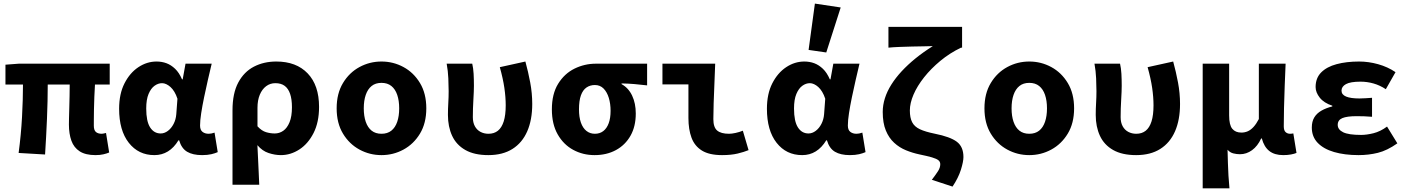

<svg xmlns="http://www.w3.org/2000/svg" viewBox="-20 -850 7840 1067"><path d="M510.8 12Q455.5 12 423 -8.9Q390.6 -29.7 376.8 -68Q363 -106.3 363 -157.7Q363 -168.7 363.5 -192.8Q364 -217 365 -249Q366 -281.1 366.6 -315.1Q367.2 -349.1 367.4 -380.4H245.3Q245.3 -291.5 241.1 -191Q236.9 -90.4 230.5 8.6L83.5 0Q97 -101.5 102.4 -199.9Q107.7 -298.3 107.7 -380.4H10.3V-490.5L84.6 -496.1H589.7V-380.4H507.8Q505.8 -348.1 504.3 -311.9Q502.8 -275.6 502.2 -242.2Q501.6 -208.7 501.5 -184.4Q501.4 -160.2 501.4 -151.7Q501.4 -126.7 512.8 -116.7Q524.3 -106.6 545.8 -106.6Q550.8 -106.6 556.1 -108.1Q561.3 -109.6 569.2 -111L586.7 -2.6Q574.4 2.9 555.3 7.4Q536.2 12 510.8 12Z M838 12Q749.5 12 695.7 -56.6Q642 -125.1 642 -245.6Q642 -328.1 671.8 -386.7Q701.7 -445.3 749.1 -476.7Q796.4 -508.1 849.9 -508.1Q879.3 -508.1 905.1 -498.6Q930.8 -489 953.2 -467.6Q975.5 -446.3 991.6 -409.2H995.3L1011 -496.1H1156.4Q1146.4 -453.2 1135.1 -405Q1123.9 -356.8 1114.2 -309.3Q1104.4 -261.9 1098.1 -221.2Q1091.8 -180.5 1091.8 -152.4Q1091.8 -127.6 1105.5 -117.1Q1119.1 -106.6 1139.8 -106.6Q1147.1 -106.6 1155.4 -108.3Q1163.7 -110 1172.3 -113L1190 -4.6Q1176.4 1.7 1154.7 6.9Q1133 12 1103.2 12Q1051.5 12 1020 -6.6Q988.6 -25.2 975.5 -70.3H971.8Q921.7 12 838 12ZM872.9 -108.3Q894 -108.3 913.1 -122.7Q932.2 -137 944.8 -161.4Q957.4 -185.8 959.7 -215.2L966.1 -301.3Q959 -323.2 949 -339.7Q939 -356.2 927.4 -366.5Q915.9 -376.8 903.9 -382.3Q891.9 -387.8 880.8 -387.8Q859 -387.8 838.9 -373.4Q818.8 -359 805.7 -328Q792.6 -296.9 792.6 -247.2Q792.6 -175.5 814.3 -141.9Q836 -108.3 872.9 -108.3Z M1272.1 176.7V-237.2Q1272.1 -331.5 1304.1 -391.3Q1336 -451 1391.1 -479.6Q1446.2 -508.1 1515.4 -508.1Q1626.8 -508.1 1689.9 -442Q1753.1 -376 1753.1 -255.9Q1753.1 -170.8 1722.6 -110.8Q1692.1 -50.8 1643.6 -19.4Q1595.1 12 1541.1 12Q1507.7 12 1472.6 0.4Q1437.5 -11.1 1410.5 -43.3Q1412.3 -5.2 1414.1 31.6Q1415.8 68.4 1417.5 104.3Q1419.1 140.2 1420.7 176.7ZM1506.8 -108.3Q1532.9 -108.3 1554.4 -123.4Q1575.8 -138.4 1589.1 -170.7Q1602.4 -202.9 1602.4 -254.2Q1602.4 -298.8 1592.2 -328.4Q1582.1 -358 1562 -372.9Q1542 -387.8 1510.1 -387.8Q1481.4 -387.8 1459 -371Q1436.5 -354.2 1423.7 -323.5Q1410.9 -292.8 1410.9 -250.6V-148.1Q1434.4 -122.6 1458.6 -115.5Q1482.8 -108.3 1506.8 -108.3Z M2100 12Q2034.5 12 1977.8 -18.7Q1921 -49.5 1886 -107.5Q1850.9 -165.6 1850.9 -247.9Q1850.9 -330.4 1886 -388.5Q1921 -446.7 1977.8 -477.4Q2034.5 -508.1 2100 -508.1Q2165.5 -508.1 2222.2 -477.4Q2279 -446.7 2314 -388.5Q2349.1 -330.4 2349.1 -247.9Q2349.1 -165.6 2314 -107.5Q2279 -49.5 2222.2 -18.7Q2165.5 12 2100 12ZM2100 -106.6Q2133.1 -106.6 2154.9 -123.9Q2176.6 -141.2 2187.5 -173.1Q2198.4 -205 2198.4 -247.9Q2198.4 -290.8 2187.5 -322.8Q2176.6 -354.7 2154.9 -372.1Q2133.1 -389.5 2100 -389.5Q2066.9 -389.5 2045.2 -372.1Q2023.6 -354.7 2012.6 -322.8Q2001.6 -290.8 2001.6 -247.9Q2001.6 -205 2012.6 -173.1Q2023.6 -141.2 2045.2 -123.9Q2066.9 -106.6 2100 -106.6Z M2694 12Q2615.9 12 2565.9 -16.5Q2515.9 -45 2492.6 -95.4Q2469.3 -145.8 2469.3 -211.4Q2469.3 -244.7 2471.3 -277.5Q2473.3 -310.4 2473.3 -343.5Q2473.3 -373.3 2471.5 -414.3Q2469.8 -455.2 2462.3 -496.1H2604.4Q2610.2 -471.1 2612 -439.9Q2613.7 -408.6 2613.7 -373.6Q2613.7 -345.1 2610.7 -295.3Q2607.7 -245.4 2607.7 -199.2Q2607.7 -169 2619 -148.4Q2630.3 -127.7 2650.1 -117.2Q2670 -106.6 2694.4 -106.6Q2725.8 -106.6 2746.9 -123.4Q2768.1 -140.2 2779.3 -175.3Q2790.4 -210.4 2790.4 -264.8Q2790.4 -310.1 2782.9 -361.7Q2775.4 -413.2 2757.6 -476.7L2899.7 -508.1Q2915.4 -451.2 2926.6 -391.4Q2937.8 -331.6 2937.8 -272.1Q2937.8 -184.2 2910.1 -120.5Q2882.4 -56.7 2828.1 -22.4Q2773.8 12 2694 12Z M3284.1 12Q3219.3 12 3165.4 -17.3Q3111.4 -46.6 3079.2 -103.3Q3046.9 -159.9 3046.9 -242.2Q3046.9 -328.1 3081.8 -384.5Q3116.7 -441 3172.7 -468.6Q3228.8 -496.1 3291.1 -496.1H3576.2V-375.5Q3535.7 -380.1 3504.5 -382.9Q3473.3 -385.6 3434.3 -386.4V-382.4Q3472.6 -361.5 3492.9 -318.6Q3513.2 -275.7 3513.2 -219.2Q3513.2 -147.6 3484 -95.9Q3454.8 -44.2 3403.2 -16.1Q3351.5 12 3284.1 12ZM3285.8 -106.6Q3313.4 -106.6 3332.8 -121.7Q3352.3 -136.7 3362.7 -165.1Q3373.2 -193.5 3373.2 -234Q3373.2 -273.5 3363.3 -306.1Q3353.3 -338.7 3334.1 -358.1Q3314.8 -377.5 3286.1 -377.5Q3259.3 -377.5 3239.2 -363.7Q3219.1 -349.9 3208.3 -320Q3197.6 -290.2 3197.6 -242.2Q3197.6 -199.3 3208.2 -168.8Q3218.9 -138.4 3238.9 -122.5Q3259 -106.6 3285.8 -106.6Z M3992.8 12Q3921.5 12 3880.7 -13.3Q3840 -38.6 3822.9 -84.9Q3805.8 -131.1 3805.8 -194V-380.8H3661.4V-496.1H3954.5Q3952.8 -444.9 3950.3 -387.3Q3947.7 -329.7 3946 -277.2Q3944.3 -224.6 3944.3 -188Q3944.3 -142.4 3965.6 -124.5Q3987 -106.6 4031.1 -106.6Q4046.3 -106.6 4067.7 -111.2Q4089 -115.8 4108.2 -123.7L4140 -15.6Q4115 -5.3 4079 3.4Q4042.9 12 3992.8 12Z M4438 12Q4349.5 12 4295.7 -56.6Q4242 -125.1 4242 -245.6Q4242 -328.1 4271.8 -386.7Q4301.7 -445.3 4349.1 -476.7Q4396.4 -508.1 4449.9 -508.1Q4479.3 -508.1 4505.1 -498.6Q4530.8 -489 4553.2 -467.6Q4575.5 -446.3 4591.6 -409.2H4595.3L4611 -496.1H4756.4Q4746.4 -453.2 4735.1 -405Q4723.9 -356.8 4714.2 -309.3Q4704.4 -261.9 4698.1 -221.2Q4691.8 -180.5 4691.8 -152.4Q4691.8 -127.6 4705.5 -117.1Q4719.1 -106.6 4739.8 -106.6Q4747.1 -106.6 4755.4 -108.3Q4763.7 -110 4772.3 -113L4790 -4.6Q4776.4 1.7 4754.7 6.9Q4733 12 4703.2 12Q4651.5 12 4620 -6.6Q4588.6 -25.2 4575.5 -70.3H4571.8Q4521.7 12 4438 12ZM4472.9 -108.3Q4494 -108.3 4513.1 -122.7Q4532.2 -137 4544.8 -161.4Q4557.4 -185.8 4559.7 -215.2L4566.1 -301.3Q4559 -323.2 4549 -339.7Q4539 -356.2 4527.4 -366.5Q4515.9 -376.8 4503.9 -382.3Q4491.9 -387.8 4480.8 -387.8Q4459 -387.8 4438.9 -373.4Q4418.8 -359 4405.7 -328Q4392.6 -296.9 4392.6 -247.2Q4392.6 -175.5 4414.3 -141.9Q4436 -108.3 4472.9 -108.3ZM4571.8 -558.4 4473.6 -572.6 4508.6 -830 4652 -808.5Z M5273.5 186.9 5158.5 149.2Q5180.3 120.6 5192.8 101.2Q5205.3 81.8 5205.3 62.5Q5205.3 48.9 5194.9 40.5Q5184.5 32.1 5159.7 24.7Q5134.9 17.4 5089.3 8Q5051.4 0 5014.8 -14.9Q4978.2 -29.8 4949.1 -56.6Q4919.9 -83.3 4902.8 -124.9Q4885.6 -166.6 4885.6 -227.9Q4885.6 -265.8 4897.7 -304.1Q4909.8 -342.5 4933.5 -380Q4957.1 -417.5 4990.9 -454Q5024.7 -490.5 5068.2 -525.8Q5111.8 -561.1 5164.1 -593.8Q5145.7 -593 5115.1 -592.6Q5084.6 -592.2 5048.9 -591.4Q5013.3 -590.5 4978.9 -589.2Q4944.6 -587.9 4917.3 -585.2V-700.6H5326.6V-585.2H5320.9Q5258.4 -555.3 5206.1 -512Q5153.8 -468.7 5115.5 -420.4Q5077.2 -372 5056.7 -324.3Q5036.3 -276.6 5036.3 -236.1Q5036.3 -195.6 5049.1 -170.8Q5061.9 -145.9 5092.1 -131.8Q5122.4 -117.6 5174.8 -107Q5260.7 -89.9 5297.4 -62.2Q5334.1 -34.6 5334.1 22.6Q5334.1 48.2 5320 93.4Q5305.8 138.6 5273.5 186.9Z M5700 12Q5634.5 12 5577.8 -18.7Q5521 -49.5 5486 -107.5Q5450.9 -165.6 5450.9 -247.9Q5450.9 -330.4 5486 -388.5Q5521 -446.7 5577.8 -477.4Q5634.5 -508.1 5700 -508.1Q5765.5 -508.1 5822.2 -477.4Q5879 -446.7 5914 -388.5Q5949.1 -330.4 5949.1 -247.9Q5949.1 -165.6 5914 -107.5Q5879 -49.5 5822.2 -18.7Q5765.5 12 5700 12ZM5700 -106.6Q5733.1 -106.6 5754.9 -123.9Q5776.6 -141.2 5787.5 -173.1Q5798.4 -205 5798.4 -247.9Q5798.4 -290.8 5787.5 -322.8Q5776.6 -354.7 5754.9 -372.1Q5733.1 -389.5 5700 -389.5Q5666.9 -389.5 5645.2 -372.1Q5623.6 -354.7 5612.6 -322.8Q5601.6 -290.8 5601.6 -247.9Q5601.6 -205 5612.6 -173.1Q5623.6 -141.2 5645.2 -123.9Q5666.9 -106.6 5700 -106.6Z M6294 12Q6215.9 12 6165.9 -16.5Q6115.9 -45 6092.6 -95.4Q6069.3 -145.8 6069.3 -211.4Q6069.3 -244.7 6071.3 -277.5Q6073.3 -310.4 6073.3 -343.5Q6073.3 -373.3 6071.5 -414.3Q6069.8 -455.2 6062.3 -496.1H6204.4Q6210.2 -471.1 6212 -439.9Q6213.7 -408.6 6213.7 -373.6Q6213.7 -345.1 6210.7 -295.3Q6207.7 -245.4 6207.7 -199.2Q6207.7 -169 6219 -148.4Q6230.3 -127.7 6250.1 -117.2Q6270 -106.6 6294.4 -106.6Q6325.8 -106.6 6346.9 -123.4Q6368.1 -140.2 6379.3 -175.3Q6390.4 -210.4 6390.4 -264.8Q6390.4 -310.1 6382.9 -361.7Q6375.4 -413.2 6357.6 -476.7L6499.7 -508.1Q6515.4 -451.2 6526.6 -391.4Q6537.8 -331.6 6537.8 -272.1Q6537.8 -184.2 6510.1 -120.5Q6482.4 -56.7 6428.1 -22.4Q6373.8 12 6294 12Z M6663.7 196.5V-496.1H6810.7V-208.7Q6810.7 -155.4 6828.2 -134.3Q6845.6 -113.2 6878.5 -113.2Q6897.6 -113.2 6914.1 -120.4Q6930.6 -127.6 6946.1 -144.4Q6961.6 -161.2 6975.8 -188.5V-496.1H7124.5Q7122 -438.1 7119.5 -373.1Q7116.9 -308.1 7115.6 -248.9Q7114.3 -189.7 7114.3 -148.2Q7114.3 -124.9 7124.5 -115.8Q7134.7 -106.6 7149.4 -106.6Q7154.1 -106.6 7157.7 -107.1Q7161.3 -107.6 7167.4 -108.6L7185 -0.2Q7173.2 4.9 7154.4 8.4Q7135.7 12 7111.2 12Q7063.1 12 7033.9 -10.9Q7004.8 -33.8 6992.3 -80.6H6988.7Q6969 -37.9 6938 -15.4Q6907.1 7.1 6870.9 7.1Q6852.3 7.1 6833.8 2.4Q6815.3 -2.3 6801.8 -17.9Q6802.6 21.5 6803.9 56.7Q6805.1 91.8 6806.9 125.5Q6808.7 159.2 6812.4 196.5Z M7530.1 12Q7452.6 12 7393.9 -5.1Q7335.2 -22.3 7302.6 -56.4Q7270.1 -90.4 7270.1 -141.2Q7270.1 -174.8 7284 -197.7Q7297.9 -220.6 7323.8 -235.2Q7349.6 -249.9 7384 -258.6V-262.6Q7337.4 -277.9 7314.3 -307.2Q7291.2 -336.6 7291.2 -366.3Q7291.2 -416.3 7322.2 -447.5Q7353.1 -478.7 7407.8 -493.4Q7462.6 -508.1 7532.9 -508.1Q7585.5 -508.1 7638.8 -493.2Q7692.2 -478.3 7735.3 -449L7681.4 -354.3Q7648.7 -376 7613.1 -386.1Q7577.5 -396.2 7540.7 -396.2Q7484.8 -396.2 7460 -382.6Q7435.2 -369 7435.2 -346.2Q7435.2 -324 7460.6 -313.4Q7485.9 -302.8 7535.1 -302.8Q7551.3 -302.8 7569.4 -304.1Q7587.5 -305.5 7604.8 -306.5V-201Q7583.1 -203 7561.3 -203.7Q7539.6 -204.4 7519.4 -204.4Q7465.3 -204.4 7439.7 -193.6Q7414.1 -182.7 7414.1 -156.2Q7414.1 -129.9 7444.3 -115Q7474.5 -100.2 7544.2 -100.2Q7574.7 -100.2 7612.8 -109.6Q7650.9 -119.1 7688.2 -146.6L7745.5 -53.4Q7688.9 -13.4 7637.3 -0.7Q7585.6 12 7530.1 12Z"/></svg>

Font: Source Code Pro ExtraLight
Style: Regular
Weight: 200
Monospace: yes
Designer: Paul D. Hunt, Teo Tuominen
Foundry: Adobe
Version: Version 1.026;hotconv 1.1.0;makeotfexe 2.6.0